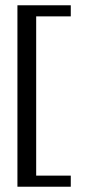

<svg xmlns="http://www.w3.org/2000/svg" viewBox="-20 -650 334 727"><path d="M46 57V-630H248V-588H117V15H248V57Z"/></svg>

Font: Alumni Sans Medium
Style: Regular
Weight: 500
Designer: Robert E. Leuschke
Foundry: Robert E. Leuschke
Version: Version 1.018